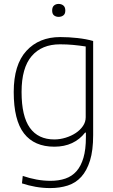

<svg xmlns="http://www.w3.org/2000/svg" viewBox="-20 -739 574 979"><path d="M236 220Q198 220 161.5 213.5Q125 207 92 196L96 158Q131 170 166.5 176.5Q202 183 238 183Q280 183 313.5 171.5Q347 160 370 134Q393 108 405.5 65.5Q418 23 418 -39V-63H414Q387 -28 347.5 -9.5Q308 9 257 9Q155 9 102.5 -58.5Q50 -126 50 -270Q50 -409 114.5 -479.5Q179 -550 287 -550Q331 -550 375.5 -545Q420 -540 455 -530V-50Q455 28 439 79.5Q423 131 394.5 162.5Q366 194 325.5 207Q285 220 236 220ZM257 -28Q286 -28 315 -37Q344 -46 366.5 -61Q389 -76 403 -96.5Q417 -117 417 -141V-502Q385 -507 353 -510Q321 -513 286 -513Q193 -513 141.5 -453Q90 -393 90 -270Q90 -146 132.5 -87Q175 -28 257 -28ZM279 -653Q265 -653 255.5 -660.5Q246 -668 246 -685Q246 -703 255.5 -711Q265 -719 279 -719Q293 -719 303 -711Q313 -703 313 -685Q313 -668 303 -660.5Q293 -653 279 -653Z"/></svg>

Font: Encode Sans Narrow
Style: Thin
Weight: 250
Designer: Pablo Impallari, Andres Torresi
Foundry: Pablo Impallari, Andres Torresi
Version: Version 1.000; ttfautohint (v1.00) -l 8 -r 50 -G 200 -x 14 -